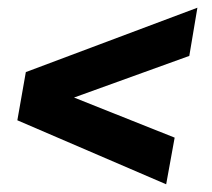

<svg xmlns="http://www.w3.org/2000/svg" viewBox="-20 -507 551 498"><path d="M411 -29 25 -195 47 -320 492 -487 471 -362 172 -254 433 -150Z"/></svg>

Font: Archivo ExtraCondensed ExtraBold
Style: Italic
Weight: 800
Width: 2
Italic angle: -10°
Designer: Hector Gatti
Foundry: Omnibus-Type
Version: Version 2.001